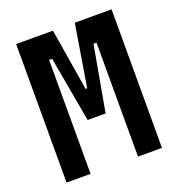

<svg xmlns="http://www.w3.org/2000/svg" viewBox="-126 -798 839 903"><g transform="rotate(-20 293.0 -346.5)"><path d="M276.4 -242.7 291 -383.3H296.9L347.7 -693.4H419.4L427.2 -570.3H396.5L337.9 -242.7ZM54.2 0V-693.4H174.3V0ZM248 -242.7 189.5 -570.3H158.7L166.5 -693.4H238.3L289.1 -383.3H293L306.6 -242.7ZM411.6 0V-693.4H531.7V0Z"/></g></svg>

Font: Cascadia Mono PL
Style: Regular
Weight: 400
Monospace: yes
Designer: Aaron Bell
Foundry: Saja Typeworks
Version: Version 2102.003